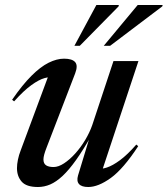

<svg xmlns="http://www.w3.org/2000/svg" viewBox="-20 -738 672 769"><path d="M292.5 -35 342.5 -199.5 347 -197Q313 -137 284.5 -97Q256 -57 230.5 -33.2Q205 -9.5 181 0.8Q157 11 132 11Q85.5 11 66.8 -10.5Q48 -32 48 -64.5Q48 -80 51.8 -98.5Q55.5 -117 63 -136L180 -451L197 -427.5Q181 -431.5 158.5 -425.2Q136 -419 105.8 -397.2Q75.5 -375.5 36.5 -332L28.5 -338.5Q69.5 -398 105.8 -434.2Q142 -470.5 174.8 -486.8Q207.5 -503 236.5 -503Q269 -503 281 -489.2Q293 -475.5 281 -444L167 -148Q160.5 -131.5 157.2 -119.5Q154 -107.5 154 -99.5Q154 -83 164.5 -76Q175 -69 194.5 -69Q214 -69 236.5 -83.8Q259 -98.5 281 -122.8Q303 -147 321 -177Q339 -207 349.5 -237L434.5 -493.5H534.5L385 -42.5L368 -62.5Q384.5 -59.5 407.8 -67Q431 -74.5 460.8 -96.5Q490.5 -118.5 526 -159L533.5 -152.5Q474 -61.5 423.8 -25.2Q373.5 11 333.5 11Q307 11 296.5 -0.8Q286 -12.5 292.5 -35ZM395.5 -554.5 531.5 -718H631.5L630 -712.5L421 -554.5ZM278 -554.5 366 -718H456L455 -712.5L299.5 -554.5Z"/></svg>

Font: Newsreader 60pt Medium
Style: Italic
Weight: 500
Italic angle: -17°
Designer: Hugues Gentile
Foundry: Production Type
Version: Version 1.003